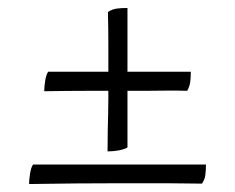

<svg xmlns="http://www.w3.org/2000/svg" viewBox="-20 -503 590 482"><path d="M53 -41Q53 -52 55.5 -67.5Q58 -83 63 -90H497Q497 -75 495.5 -63.5Q494 -52 487 -42Q466 -42 443.5 -42.5Q421 -43 396 -43Q371 -43 343.5 -43Q316 -43 285 -43Q222 -43 170 -42.5Q118 -42 53 -41ZM91 -274Q91 -285 93.5 -300.5Q96 -316 101 -323H459Q459 -308 457.5 -297Q456 -286 450 -275Q418 -276 394.5 -275.5Q371 -275 345 -275Q319 -275 277 -275Q246 -275 200.5 -275Q155 -275 91 -274ZM250 -123Q250 -153 250.5 -175.5Q251 -198 251.5 -217.5Q252 -237 252 -256Q252 -275 252 -298Q252 -322 252 -344.5Q252 -367 252 -396.5Q252 -426 251 -473Q262 -480 273.5 -481.5Q285 -483 300 -483V-133Q296 -130 287 -127.5Q278 -125 268 -124Q258 -123 250 -123Z"/></svg>

Font: Vollkorn
Style: Regular
Weight: 400
Designer: Friedrich Althausen
Foundry: Friedrich Althausen
Version: Version 4.104